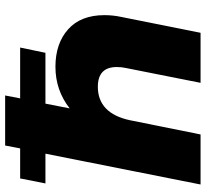

<svg xmlns="http://www.w3.org/2000/svg" viewBox="-46 -736 782 729"><g transform="rotate(-90 344.5 -371.0)"><path d="M652 -365Q652 -332 645 -300L585 0H395L451 -282Q455 -299 455 -318Q455 -390 380 -390Q330 -390 298 -359.5Q266 -329 253 -268L199 0H9L126 -589H13L32 -685H146L157 -742H347L336 -685H529L509 -589H316L298 -497Q367 -551 456 -551Q544 -551 598 -503Q652 -455 652 -365Z"/></g></svg>

Font: Montserrat Alternates ExtraBold
Style: Italic
Weight: 800
Italic angle: -11.3°
Designer: Julieta Ulanovsky
Foundry: Julieta Ulanovsky
Version: Version 7.200